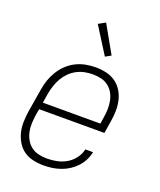

<svg xmlns="http://www.w3.org/2000/svg" viewBox="-140 -838 780 935"><g transform="rotate(20 250.0 -371.0)"><path d="M198 8Q170 8 143 2Q116 -4 95 -19Q74 -34 60.5 -56.5Q47 -79 40.5 -105Q34 -131 35 -159Q36 -187 40 -215L60 -335Q64 -361 72.5 -385.5Q81 -410 95 -433Q109 -456 129 -475Q149 -494 173 -506Q197 -518 223 -523Q249 -528 274 -528Q302 -528 329 -522Q356 -516 377.5 -501Q399 -486 413 -463.5Q427 -441 433 -415Q439 -389 438.5 -361Q438 -333 433 -305L423 -242H85L79 -209Q76 -187 75 -165Q74 -143 78.5 -122Q83 -101 93.5 -82.5Q104 -64 120.5 -51.5Q137 -39 158.5 -34Q180 -29 202 -29Q227 -29 252.5 -34Q278 -39 301.5 -52.5Q325 -66 341.5 -88Q358 -110 363 -135H403Q399 -114 388.5 -93Q378 -72 362 -55Q346 -38 326.5 -25.5Q307 -13 285 -5.5Q263 2 241.5 5Q220 8 198 8ZM91 -278H389L394 -311Q398 -333 398.5 -355Q399 -377 395 -398Q391 -419 381 -437Q371 -455 354.5 -468Q338 -481 317 -486Q296 -491 274 -491Q253 -491 232 -487Q211 -483 191 -472.5Q171 -462 155 -446Q139 -430 128 -411Q117 -392 110 -371Q103 -350 99 -329ZM298 -592 211 -730 247 -750 327 -608Z"/></g></svg>

Font: Iosevka Extralight Oblique
Style: Regular
Weight: 200
Italic angle: -9°
Monospace: yes
Designer: Belleve Invis
Foundry: Belleve Invis
Version: Version 32.5.0; ttfautohint (v1.8.4)